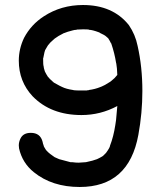

<svg xmlns="http://www.w3.org/2000/svg" viewBox="-20 -723 641 766"><path d="M326 -362Q328 -363 331.5 -363Q335 -363 335 -364Q359 -367 381 -376L386 -378Q395 -381 420 -397L425 -401Q437 -410 448 -424Q447 -453 444 -469L443 -473Q437 -511 424 -549V-550H423Q416 -564 413 -568L412 -570L404 -577Q398 -583 378 -592L376 -594H375Q348 -604 336 -604Q336 -606 312 -606L286 -605L285 -604Q278 -604 271 -602Q247 -596 236 -591H235Q211 -579 198 -569L197 -568Q179 -553 175 -546Q173 -545 172 -543Q171 -541 170 -540L160 -523Q160 -521 159 -519.5Q158 -518 157.5 -515Q157 -512 153 -493L152 -490Q152 -463 154 -459Q154 -453 159 -438L160 -436Q165 -426 171 -417V-416H172Q178 -408 189 -399Q189 -398 191 -397Q193 -396 194 -394Q226 -376 228 -376Q244 -368 271 -364L275 -363Q284 -362 300 -362ZM268 -76Q281 -74 294 -74L323 -76Q352 -82 367 -88Q378 -93 388 -99L392 -102L403 -113Q419 -135 419 -142Q433 -178 440 -224L443 -244L448 -300Q381 -264 305 -264Q183 -264 110 -339Q55 -398 55 -481Q55 -528 76 -572Q104 -625 155 -658Q224 -703 311 -703Q430 -703 494 -623Q520 -585 529 -540Q548 -456 548 -360Q548 -272 532 -185Q494 23 298 23Q188 23 115 -36Q69 -73 56 -131L55 -143Q55 -157 62 -171Q73 -193 103 -193Q141 -193 150 -157Q151 -150 154 -143Q154 -139 162 -127L164 -124Q172 -115 180.5 -108.5Q189 -102 198 -96L216 -88L261 -76Z"/></svg>

Font: Bad Comic
Style: Regular
Weight: 400
Designer: GGBotNet
Foundry: f0n7
Version: 0.9